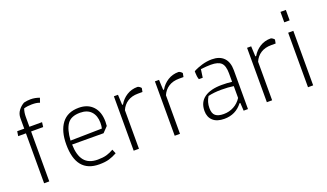

<svg xmlns="http://www.w3.org/2000/svg" viewBox="-67 -1100 2619 1539"><g transform="rotate(-20 1242.5 -330.5)"><path d="M105 -426H39L45 -466H105V-556Q105 -592 125.5 -619.5Q146 -647 175 -663Q204 -670 233 -670Q270 -670 308 -656L295 -618Q278 -624 263.5 -626Q249 -628 227 -628Q191 -628 160 -619Q149 -588 149 -551V-466H257L252 -426H149V0H105Z M378 -231Q378 -345 426.5 -409.5Q475 -474 572 -474Q648 -474 692 -427Q736 -380 736 -296Q736 -286 734 -260L690 -214L422 -215Q424 -123 461 -77Q498 -31 575 -31Q619 -31 649.5 -39.5Q680 -48 711 -66L726 -30Q692 -11 658 -1Q624 9 574 9Q378 9 378 -231ZM690 -254Q695 -272 695 -301Q695 -362 662.5 -397.5Q630 -433 568 -433Q491 -433 459 -387.5Q427 -342 421 -249Z M869 -464H904L908 -377H915Q939 -419 979.5 -444.5Q1020 -470 1071 -470Q1078 -470 1087.5 -463.5Q1097 -457 1102 -450L1096 -418H1057Q1005 -418 968.5 -394.5Q932 -371 914 -329V0H869Z M1219 -464H1254L1258 -377H1265Q1289 -419 1329.5 -444.5Q1370 -470 1421 -470Q1428 -470 1437.5 -463.5Q1447 -457 1452 -450L1446 -418H1407Q1355 -418 1318.5 -394.5Q1282 -371 1264 -329V0H1219Z M1511 -104Q1511 -179 1563.5 -216.5Q1616 -254 1713 -254Q1761 -254 1799 -249V-322Q1799 -386 1773 -411Q1747 -436 1685 -436Q1651 -436 1599 -430L1589 -360H1556Q1547 -386 1547 -417V-431Q1579 -449 1622 -461.5Q1665 -474 1707 -474Q1773 -474 1808.5 -437.5Q1844 -401 1844 -332V0H1807L1803 -67H1796Q1738 9 1641 9Q1578 9 1544.5 -21.5Q1511 -52 1511 -104ZM1800 -111V-212Q1755 -219 1695 -219Q1633 -219 1583 -207Q1556 -164 1556 -113Q1556 -66 1579.5 -47.5Q1603 -29 1649 -29Q1696 -29 1735.5 -50.5Q1775 -72 1800 -111Z M2005 -464H2040L2044 -377H2051Q2075 -419 2115.5 -444.5Q2156 -470 2207 -470Q2214 -470 2223.5 -463.5Q2233 -457 2238 -450L2232 -418H2193Q2141 -418 2104.5 -394.5Q2068 -371 2050 -329V0H2005Z M2355 -643H2401V-554H2355ZM2356 -465H2400V0H2356Z"/></g></svg>

Font: Athiti Light
Style: Regular
Weight: 300
Designer: CadsonDemak Team
Foundry: CadsonDemak
Version: Version 1.033